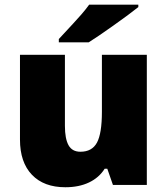

<svg xmlns="http://www.w3.org/2000/svg" viewBox="-20 -786 710 816"><path d="M460 0 436 -68.8H424.8Q400.9 -30.8 358.2 -10.5Q315.4 9.8 257.8 9.8Q166.5 9.8 115.7 -43.2Q64.9 -96.2 64.9 -192.9V-553.2H255.9V-251Q255.9 -196.8 271.2 -168.9Q286.6 -141.1 321.8 -141.1Q371.1 -141.1 392.1 -179.9Q413.1 -218.8 413.1 -311V-553.2H604V0ZM230 -606V-620.1Q305.2 -700.7 325.4 -724.1Q345.7 -747.6 358.9 -766.1H567.9V-755.9Q528.8 -724.6 460.4 -676.3Q392.1 -627.9 356.9 -606Z"/></svg>

Font: OpenSansExtrabold
Style: Regular
Weight: 800
Foundry: Ascender Corporation
Version: Version 1.10